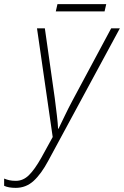

<svg xmlns="http://www.w3.org/2000/svg" viewBox="-126 -667 600 929"><path d="M-50 242Q-85 242 -106 232V197Q-94 202 -81 205Q-68 208 -49 208Q-14 208 14 180.5Q42 153 74 96L129 -4L53 -530H91L139 -192Q145 -145 149.5 -107Q154 -69 155 -44H157Q168 -66 186 -104Q204 -142 226 -183L412 -530H454L108 110Q74 174 37 208Q0 242 -50 242ZM144 -612 152 -647H388L380 -612Z"/></svg>

Font: Noto Sans Disp ExtLt
Style: Italic
Weight: 200
Italic angle: -12°
Designer: Monotype Design Team
Foundry: Monotype Imaging Inc.
Version: Version 2.000;GOOG;noto-source:20170915:90ef993387c0